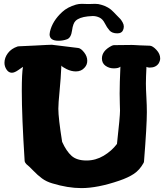

<svg xmlns="http://www.w3.org/2000/svg" viewBox="-20 -965 852 985"><path d="M582 -793.9Q554.7 -793.9 541.5 -809.1Q528.3 -824.2 517.6 -845.7Q506.8 -867.2 490.2 -875Q473.6 -882.8 456.1 -882.8Q449.2 -882.8 429.7 -880.9Q386.7 -876 368.2 -858.4Q354.5 -845.7 349.6 -808.6Q344.7 -771.5 324.2 -763.7Q303.7 -755.9 280.3 -755.9Q234.4 -755.9 234.4 -789.1Q234.4 -793 236.3 -802.7Q249 -857.4 298.8 -903.3Q326.2 -928.7 370.1 -941.4Q384.8 -945.3 399.4 -945.3Q404.3 -945.3 415.5 -944.8Q426.8 -944.3 433.6 -944.3Q440.4 -944.3 451.7 -944.8Q462.9 -945.3 467.8 -945.3Q485.4 -945.3 500 -940.4Q538.1 -929.7 561.5 -904.3Q566.4 -898.4 579.1 -886.2Q591.8 -874 597.7 -867.2Q603.5 -860.4 609.4 -849.6Q615.2 -838.9 615.2 -829.1Q615.2 -819.3 611.3 -810.5Q604.5 -793.9 582 -793.9ZM41 -591.8Q24.4 -591.8 13.7 -607.9Q2.9 -624 2.9 -642.6Q2.9 -668.9 20.5 -692.4Q38.1 -715.8 70.3 -726.6Q71.3 -726.6 73.7 -727.1Q76.2 -727.5 77.1 -727.5Q123 -729.5 161.1 -731.4Q199.2 -733.4 217.8 -734.4Q236.3 -735.4 246.1 -735.4Q251 -735.4 381.8 -718.8Q395.5 -716.8 411.6 -696.3Q427.7 -675.8 427.7 -653.3Q427.7 -632.8 414.1 -618.2Q397.5 -598.6 369.1 -598.6Q345.7 -598.6 321.8 -610.4Q297.9 -622.1 294.9 -628.9Q292 -561.5 285.6 -497.6Q279.3 -433.6 279.3 -407.2Q279.3 -359.4 298.8 -237.3Q320.3 -189.5 347.2 -165.5Q374 -141.6 423.8 -141.6Q470.7 -141.6 511.7 -166Q552.7 -190.4 580.1 -226.6Q595.7 -366.2 595.7 -397.5Q595.7 -406.2 594.7 -432.6Q593.8 -459 593.8 -485.4Q593.8 -536.1 597.7 -623Q588.9 -614.3 563.5 -614.3Q540 -614.3 521.5 -627.4Q502.9 -640.6 502.9 -665Q502.9 -704.1 551.8 -729.5Q559.6 -733.4 564.5 -733.4Q623 -734.4 656.2 -734.4Q664.1 -734.4 669.9 -733.9Q675.8 -733.4 696.3 -732.4Q716.8 -731.4 749 -730.5Q763.7 -729.5 782.7 -709Q801.8 -688.5 801.8 -665Q801.8 -653.3 793.9 -639.6Q779.3 -618.2 748 -618.2Q737.3 -618.2 731.4 -622.1Q728.5 -567.4 728.5 -536.1Q728.5 -509.8 731 -466.3Q733.4 -422.9 733.4 -389.6Q733.4 -320.3 718.8 -136.7Q718.8 -132.8 715.8 -127.9Q696.3 -92.8 667 -73.2Q637.7 -53.7 591.8 -38.1Q480.5 0 397.5 0Q328.1 0 248 -24.4Q217.8 -33.2 195.3 -49.8Q172.9 -66.4 150.9 -89.4Q128.9 -112.3 115.2 -123Q107.4 -130.9 106.4 -139.6Q91.8 -368.2 91.8 -499Q91.8 -587.9 97.7 -622.1Q95.7 -621.1 75.2 -606.4Q54.7 -591.8 41 -591.8Z"/></svg>

Font: Essays1743
Style: Bold
Weight: 700
Designer: Based on the typeface in a 1743 English translation of the essays of Montaigne.  PostScript/TrueType font designed by Jo
Version: Version 002.100